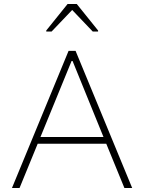

<svg xmlns="http://www.w3.org/2000/svg" viewBox="-20 -943 723 963"><path d="M40 0 324 -688H359L643 0H604L513 -222H169L78 0ZM183 -256H499L344 -637H339ZM212 -785V-790L319 -923H365L472 -790V-785H445L342 -893L239 -785Z"/></svg>

Font: Saira Thin
Style: Regular
Weight: 100
Designer: Hector Gatti with collaboration of the Omnibus-Type team
Foundry: Omnibus-Type
Version: Version 1.101